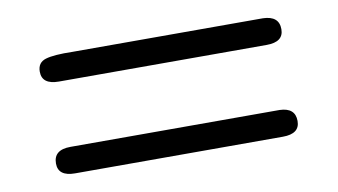

<svg xmlns="http://www.w3.org/2000/svg" viewBox="-41 -471 729 414"><g transform="rotate(-10 324.0 -264.5)"><path d="M58 -163Q58 -193 95 -193H553Q587 -192 587 -163Q587 -135 550 -135H95Q58 -135 58 -163ZM58 -364Q58 -384 76 -389.5Q94 -395 135 -394H552Q587 -393 587 -364Q587 -336 550 -336H95Q58 -336 58 -364Z"/></g></svg>

Font: Coval
Style: Light
Weight: 300
Foundry: Context Ltd
Version: Version 001.000